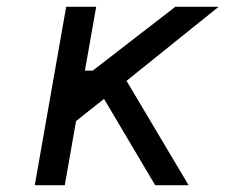

<svg xmlns="http://www.w3.org/2000/svg" viewBox="-20 -543 661 563"><path d="M82 0 174 -523H262L229 -336H252L494 -523H621L351 -306L533 0H435L285 -253L203 -188L170 0Z"/></svg>

Font: Tomorrow
Style: Italic
Weight: 400
Italic angle: -10°
Designer: Tony de Marco, Monica Rizzolli
Foundry: Just in Type
Version: Version 2.002